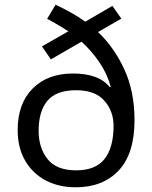

<svg xmlns="http://www.w3.org/2000/svg" viewBox="-20 -785 645 815"><path d="M216 -765Q248 -750 280.5 -732Q313 -714 342 -693L457 -760L495 -706L396 -649Q464 -585 507.5 -491Q551 -397 551 -275Q551 -133 484 -61.5Q417 10 301 10Q229 10 173.5 -19.5Q118 -49 86.5 -103.5Q55 -158 55 -233Q55 -345 118.5 -409Q182 -473 290 -473Q343 -473 382.5 -459Q422 -445 446 -415L450 -417Q434 -474 401 -522Q368 -570 326 -608L196 -533L158 -588L270 -652Q249 -666 226 -679.5Q203 -693 180 -705ZM303 -402Q219 -402 181.5 -357.5Q144 -313 144 -230Q144 -157 182 -109.5Q220 -62 303 -62Q386 -62 424 -110.5Q462 -159 462 -251Q462 -313 423 -357.5Q384 -402 303 -402Z"/></svg>

Font: Noto Sans Coptic
Style: Regular
Weight: 400
Designer: Monotype Design Team, Denis Moyogo Jacquerye
Foundry: Monotype Imaging Inc.
Version: Version 2.002; ttfautohint (v1.8.4.7-5d5b)